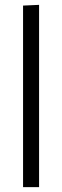

<svg xmlns="http://www.w3.org/2000/svg" viewBox="-20 -771 257 791"><path d="M75 -748 141 -751V0H75Z"/></svg>

Font: Murecho Thin Light
Style: Regular
Weight: 300
Version: Version 1.010